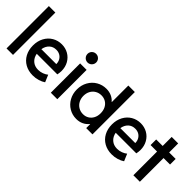

<svg xmlns="http://www.w3.org/2000/svg" viewBox="79 -1578 2411 2411"><g transform="rotate(45 1285.0 -372.0)"><path d="M67.4 -752H182.6V0H67.4Z M275.4 -260.7Q275.4 -340.3 308.3 -401.1Q341.3 -461.9 397.7 -495.1Q454.1 -528.3 522.5 -528.3Q587.9 -528.3 641.1 -498Q694.3 -467.8 725.6 -412.8Q756.8 -357.9 756.8 -287.1Q756.3 -255.9 749 -220.7H383.3Q394 -160.6 434.8 -125.2Q475.6 -89.8 537.1 -89.8Q576.2 -89.8 611.6 -103.3Q647 -116.7 670.9 -136.7L710.9 -42Q678.7 -19.5 633.8 -5.9Q588.9 7.8 539.1 7.8Q460.9 7.8 401.1 -25.9Q341.3 -59.6 308.3 -120.6Q275.4 -181.6 275.4 -260.7ZM648.4 -302.7Q648.4 -339.4 632.6 -368.4Q616.7 -397.5 588.1 -414.1Q559.6 -430.7 522.5 -430.7Q467.3 -431.2 430.2 -396.5Q393.1 -361.8 383.3 -302.7Z M854 -520.5H969.2V0H854ZM834.5 -670.9Q834.5 -692.4 844.7 -710Q855 -727.5 872.6 -737.8Q890.1 -748 911.6 -748Q932.6 -748 950.2 -737.8Q967.8 -727.5 978.3 -710Q988.8 -692.4 988.8 -670.9Q988.8 -649.9 978.3 -632.3Q967.8 -614.7 950.2 -604.2Q932.6 -593.8 911.6 -593.8Q890.1 -593.8 872.6 -604.2Q855 -614.7 844.7 -632.3Q834.5 -649.9 834.5 -670.9Z M1482.4 0V-70.3H1480Q1450.2 -33.2 1407.7 -12.7Q1365.2 7.8 1311.5 7.8Q1240.7 7.8 1182.1 -27.1Q1123.5 -62 1089.6 -123.3Q1055.7 -184.6 1055.7 -260.7Q1055.7 -337.4 1090.1 -398.9Q1124.5 -460.4 1183.6 -494.9Q1242.7 -529.3 1313.5 -529.3Q1364.3 -529.3 1405.8 -510.7Q1447.3 -492.2 1476.6 -458H1478.5V-752H1593.8V0ZM1479.5 -259.8Q1479.5 -309.6 1460 -347.4Q1440.4 -385.3 1406 -406Q1371.6 -426.8 1328.1 -426.8Q1283.2 -426.8 1247.1 -405.5Q1210.9 -384.3 1190.9 -346.7Q1170.9 -309.1 1170.9 -261.7Q1170.9 -215.3 1190.7 -177.2Q1210.4 -139.2 1246.8 -116.9Q1283.2 -94.7 1329.1 -94.7Q1372.1 -94.7 1406 -115Q1439.9 -135.3 1459.7 -172.6Q1479.5 -210 1479.5 -259.8Z M1677.7 -260.7Q1677.7 -340.3 1710.7 -401.1Q1743.7 -461.9 1800 -495.1Q1856.4 -528.3 1924.8 -528.3Q1990.2 -528.3 2043.5 -498Q2096.7 -467.8 2127.9 -412.8Q2159.2 -357.9 2159.2 -287.1Q2158.7 -255.9 2151.4 -220.7H1785.6Q1796.4 -160.6 1837.2 -125.2Q1877.9 -89.8 1939.5 -89.8Q1978.5 -89.8 2013.9 -103.3Q2049.3 -116.7 2073.2 -136.7L2113.3 -42Q2081.1 -19.5 2036.1 -5.9Q1991.2 7.8 1941.4 7.8Q1863.3 7.8 1803.5 -25.9Q1743.7 -59.6 1710.7 -120.6Q1677.7 -181.6 1677.7 -260.7ZM2050.8 -302.7Q2050.8 -339.4 2034.9 -368.4Q2019 -397.5 1990.5 -414.1Q1961.9 -430.7 1924.8 -430.7Q1869.6 -431.2 1832.5 -396.5Q1795.4 -361.8 1785.6 -302.7Z M2319.8 -420.9H2204.6V-520.5H2319.8V-680.7H2435.1V-520.5H2550.3V-420.9H2435.1V0H2319.8Z"/></g></svg>

Font: Reddit Sans Chocolate SemiBold
Style: Regular
Weight: 600
Designer: Stephen Hutchings
Foundry: Reddit
Version: Version 1.011